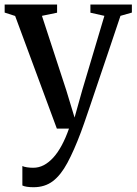

<svg xmlns="http://www.w3.org/2000/svg" viewBox="-23 -552 586 824"><path d="M121 251.5Q105 251.5 92.2 249.5Q79.5 247.5 73 244V160.5Q79.5 164 92.8 166Q106 168 119.5 168Q143.5 168 165 156.8Q186.5 145.5 206 124Q225.5 102.5 242.2 71.2Q259 40 273 0H221L42 -483.5L-3 -498V-532.5H222V-497.5L157 -484L261.5 -164.5L297 -47.5L329.5 -163.5L425 -484L365 -497.5V-532.5H543V-498L494 -484Q468 -406 444.2 -335.8Q420.5 -265.5 400.2 -205.8Q380 -146 364.5 -100Q349 -54 338.5 -24.2Q328 5.5 324 16Q294.5 94.5 266.2 147Q238 199.5 203.8 225.5Q169.5 251.5 121 251.5Z"/></svg>

Font: Merriweather 72pt
Style: Regular
Weight: 400
Version: Version 2.100